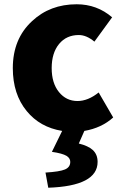

<svg xmlns="http://www.w3.org/2000/svg" viewBox="-20 -603 577 899"><path d="M206 276 193 205Q259 201 284 190.5Q309 180 309 155Q309 138 292 127Q272 115 223 108L271 10Q167 -7 105 -83Q40 -162 40 -284Q40 -421 130 -504Q214 -583 339 -583Q434 -583 505 -522L422 -408Q385 -439 349 -439Q291 -439 256.5 -397Q222 -355 222 -284Q222 -214 256 -172Q290 -130 343 -130Q392 -130 442 -170L510 -53Q456 -4 375 10L349 69Q393 80 414 99Q437 120 437 155Q437 268 206 276Z"/></svg>

Font: GenSekiGothic TW H
Style: Regular
Weight: 900
Version: Version 1.501;PS 1;hotconv 16.6.51;makeotf.lib2.5.65220